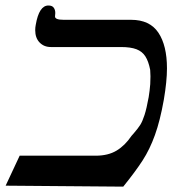

<svg xmlns="http://www.w3.org/2000/svg" viewBox="-30 -675 650 698"><path d="M41.5 -109H318Q363 -109 393.8 -127.5Q424.5 -146 448 -181L456 -190Q472 -208.5 480 -221.2Q488 -234 495.5 -257.2Q503 -280.5 510.5 -322Q510.5 -323.5 513.8 -345.2Q517 -367 517 -397.5Q517 -406 516 -421Q510 -452 498.5 -470Q487 -488 466 -496Q445 -504 410 -504H155Q130 -504 114 -520.5Q98 -537 98 -565.5Q98 -575.5 100 -585Q112 -655 146 -655Q159.5 -655 165.2 -647.2Q171 -639.5 171 -627.5Q171 -624.5 170.5 -621.5Q170 -618.5 170 -615Q170 -603 201.5 -603H446.5Q514.5 -603 545.8 -556.2Q577 -509.5 577 -426.5Q577 -379.5 565.5 -312Q552 -236 533.2 -184Q514.5 -132 488.5 -91.8Q462.5 -51.5 418 3.5L-9.5 0Z"/></svg>

Font: JuliaMono SemiBoldItalic
Style: Regular
Weight: 600
Italic angle: -9°
Monospace: yes
Designer: cormullion
Foundry: corm
Version: Version 0.049; ttfautohint (v1.8.4)